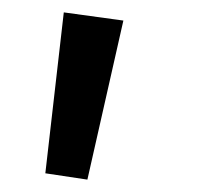

<svg xmlns="http://www.w3.org/2000/svg" viewBox="-20 -166 331 310"><path d="M121.1 124 53.2 113.8 83 -146 179.2 -132.8Z"/></svg>

Font: FiraGO
Style: Regular
Weight: 400
Designer: bBox Type
Foundry: bBox Type GmbH
Version: Version 1.001;PS 001.001;hotconv 1.0.88;makeotf.lib2.5.64775